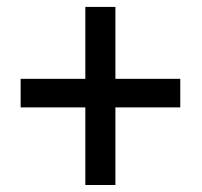

<svg xmlns="http://www.w3.org/2000/svg" viewBox="-20 -609 588 558"><path d="M503.9 -379.9V-296.9H315.4V-71.3H228V-296.9H40V-379.9H228V-588.9H315.4V-379.9Z"/></svg>

Font: Robert Sans Medium
Style: Regular
Weight: 500
Designer: Christian Robertson (extended by Adam Twardoch)
Foundry: Google
Version: Version 12.135;April 2, 2019;FontCreator 11.5.0.2425 64-bit;